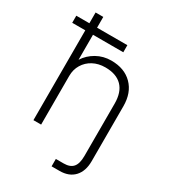

<svg xmlns="http://www.w3.org/2000/svg" viewBox="-210 -804 958 1081"><g transform="rotate(30 269.5 -263.0)"><path d="M434.5 -309.5Q434.5 -383.5 397 -421.8Q359.5 -460 288 -460Q243.5 -460 209 -441.5Q174.5 -423 154.8 -390.5Q135 -358 135 -316.5V0H85V-584H0V-630H85V-700H135V-630H332V-584H135V-421.5Q160.5 -461.5 203.5 -485.8Q246.5 -510 298 -510Q384 -510 434.2 -459.2Q484.5 -408.5 484.5 -320.5V36Q484.5 101 450.5 137.5Q416.5 174 355.5 174H303.5V126H354.5Q396 126 415.2 103.5Q434.5 81 434.5 30.5Z"/></g></svg>

Font: Overused Grotesk Light
Style: Regular
Weight: 300
Version: Version 0.004